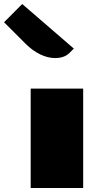

<svg xmlns="http://www.w3.org/2000/svg" viewBox="-76 -941 514 961"><path d="M77.6 0H340.3V-497.6H77.6ZM199.2 -650.4C229.5 -650.4 253.9 -658.2 271.5 -675.8L293.5 -697.8L35.2 -920.9L-55.7 -829.6L51.8 -722.2C98.1 -675.8 151.4 -650.4 199.2 -650.4Z"/></svg>

Font: Plaster
Style: Regular
Weight: 400
Designer: Eben Sorkin
Foundry: Eben Sorkin
Version: Version 1.007